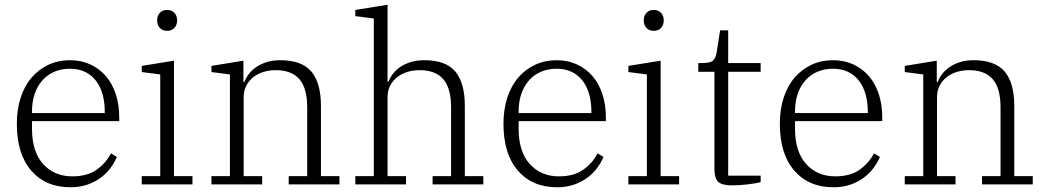

<svg xmlns="http://www.w3.org/2000/svg" viewBox="-20 -778 4411 810"><path d="M277 12Q173 12 112 -58Q51 -128 51 -256Q51 -317 67.5 -367Q84 -417 114 -451.5Q144 -486 185 -505Q226 -524 275 -524Q323 -524 361.5 -506Q400 -488 427 -456.5Q454 -425 468.5 -380.5Q483 -336 483 -284V-267H115V-235Q115 -138 162 -86Q209 -34 285 -34Q348 -34 387.5 -62Q427 -90 448 -131L473 -116Q463 -92 446 -69Q429 -46 404.5 -28Q380 -10 348.5 1Q317 12 277 12ZM115 -301H422V-307Q422 -346 413 -379Q404 -412 385.5 -436.5Q367 -461 339.5 -474.5Q312 -488 275 -488Q238 -488 208.5 -475Q179 -462 158 -438Q137 -414 126 -381Q115 -348 115 -308Z M685 -648Q665 -648 654 -660.5Q643 -673 643 -690V-694Q643 -711 654 -723.5Q665 -736 685 -736Q705 -736 716 -723.5Q727 -711 727 -694V-690Q727 -673 716 -660.5Q705 -648 685 -648ZM578 -35H656V-464L578 -474V-500L714 -522V-35H792V0H578Z M872 -35H950V-464L872 -474V-500L1007 -522V-432H1011Q1017 -449 1029.5 -465.5Q1042 -482 1061 -495Q1080 -508 1105 -516Q1130 -524 1162 -524Q1253 -524 1293.5 -476Q1334 -428 1334 -331V-35H1412V0H1198V-35H1276V-325Q1276 -406 1243 -444Q1210 -482 1143 -482Q1117 -482 1093 -475Q1069 -468 1050 -453.5Q1031 -439 1019.5 -417.5Q1008 -396 1008 -367V-35H1086V0H872Z M1479 -35H1557V-700L1479 -710V-736L1615 -758V-433H1619Q1625 -450 1637.5 -466.5Q1650 -483 1668.5 -495.5Q1687 -508 1712.5 -516Q1738 -524 1770 -524Q1861 -524 1901 -476Q1941 -428 1941 -331V-35H2019V0H1805V-35H1883V-325Q1883 -406 1850 -444Q1817 -482 1750 -482Q1724 -482 1700 -475Q1676 -468 1657 -453.5Q1638 -439 1626.5 -417.5Q1615 -396 1615 -367V-35H1693V0H1479Z M2330 12Q2226 12 2165 -58Q2104 -128 2104 -256Q2104 -317 2120.5 -367Q2137 -417 2167 -451.5Q2197 -486 2238 -505Q2279 -524 2328 -524Q2376 -524 2414.5 -506Q2453 -488 2480 -456.5Q2507 -425 2521.5 -380.5Q2536 -336 2536 -284V-267H2168V-235Q2168 -138 2215 -86Q2262 -34 2338 -34Q2401 -34 2440.5 -62Q2480 -90 2501 -131L2526 -116Q2516 -92 2499 -69Q2482 -46 2457.5 -28Q2433 -10 2401.5 1Q2370 12 2330 12ZM2168 -301H2475V-307Q2475 -346 2466 -379Q2457 -412 2438.5 -436.5Q2420 -461 2392.5 -474.5Q2365 -488 2328 -488Q2291 -488 2261.5 -475Q2232 -462 2211 -438Q2190 -414 2179 -381Q2168 -348 2168 -308Z M2738 -648Q2718 -648 2707 -660.5Q2696 -673 2696 -690V-694Q2696 -711 2707 -723.5Q2718 -736 2738 -736Q2758 -736 2769 -723.5Q2780 -711 2780 -694V-690Q2780 -673 2769 -660.5Q2758 -648 2738 -648ZM2631 -35H2709V-464L2631 -474V-500L2767 -522V-35H2845V0H2631Z M3067 4Q3025 4 3009.5 -11.5Q2994 -27 2994 -65V-475H2926V-512H2941Q2976 -512 2987.5 -522Q2999 -532 3003 -555L3018 -650H3052V-512H3189V-475H3052V-37H3189V-10Q3180 -7 3165 -4.5Q3150 -2 3133 0Q3116 2 3098.5 3Q3081 4 3067 4Z M3496 12Q3392 12 3331 -58Q3270 -128 3270 -256Q3270 -317 3286.5 -367Q3303 -417 3333 -451.5Q3363 -486 3404 -505Q3445 -524 3494 -524Q3542 -524 3580.5 -506Q3619 -488 3646 -456.5Q3673 -425 3687.5 -380.5Q3702 -336 3702 -284V-267H3334V-235Q3334 -138 3381 -86Q3428 -34 3504 -34Q3567 -34 3606.5 -62Q3646 -90 3667 -131L3692 -116Q3682 -92 3665 -69Q3648 -46 3623.5 -28Q3599 -10 3567.5 1Q3536 12 3496 12ZM3334 -301H3641V-307Q3641 -346 3632 -379Q3623 -412 3604.5 -436.5Q3586 -461 3558.5 -474.5Q3531 -488 3494 -488Q3457 -488 3427.5 -475Q3398 -462 3377 -438Q3356 -414 3345 -381Q3334 -348 3334 -308Z M3797 -35H3875V-464L3797 -474V-500L3932 -522V-432H3936Q3942 -449 3954.5 -465.5Q3967 -482 3986 -495Q4005 -508 4030 -516Q4055 -524 4087 -524Q4178 -524 4218.5 -476Q4259 -428 4259 -331V-35H4337V0H4123V-35H4201V-325Q4201 -406 4168 -444Q4135 -482 4068 -482Q4042 -482 4018 -475Q3994 -468 3975 -453.5Q3956 -439 3944.5 -417.5Q3933 -396 3933 -367V-35H4011V0H3797Z"/></svg>

Font: IBM Plex Serif Light
Style: Regular
Weight: 300
Designer: Mike Abbink, Paul van der Laan, Pieter van Rosmalen
Foundry: Bold Monday
Version: Version 3.001